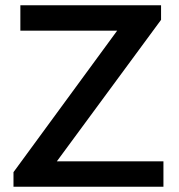

<svg xmlns="http://www.w3.org/2000/svg" viewBox="-20 -706 675 726"><path d="M31 0V-55L423 -590H57V-686H589V-631L195 -96H598V0Z"/></svg>

Font: Archivo SemiBold Medium
Style: Regular
Weight: 500
Version: Version 2.001